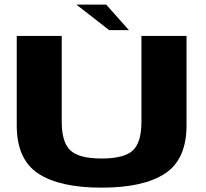

<svg xmlns="http://www.w3.org/2000/svg" viewBox="-20 -836 924 860"><path d="M435 4.5Q246.5 4.5 150.8 -59Q55 -122.5 55 -274.5V-675H256.5V-290.5Q256.5 -199 295.2 -162.5Q334 -126 435 -126Q536 -126 574.8 -162Q613.5 -198 613.5 -290.5V-675H815.5V-274.5Q815.5 -122.5 719.5 -59Q623.5 4.5 435 4.5ZM469 -701 322 -815.5H455.5L557.5 -701Z"/></svg>

Font: Anybody Wide
Style: Bold
Weight: 700
Width: 7
Designer: Tyler Finck
Foundry: Etcetera Type Company
Version: Version 1.000; ttfautohint (v1.8)